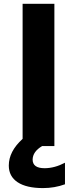

<svg xmlns="http://www.w3.org/2000/svg" viewBox="-20 -752 384 991"><path d="M202.1 218.8Q116.2 218.8 70.8 188.5Q25.4 158.2 25.4 102.5Q25.4 29.3 96.7 -35.2V-732.4H260.7V2H197.3Q149.4 30.3 148.4 71.3Q148.4 116.2 210 116.2Q261.7 116.2 315.4 87.9V199.2Q261.7 218.8 202.1 218.8Z"/></svg>

Font: Gen Shin Gothic Bold
Style: Bold
Weight: 700
Designer: [Source Han Sans]
Ryoko NISHIZUKA  (kana & ideographs); Paul D. Hunt (Latin, Greek & Cyrillic); Wenlong ZHANG  (bopomofo
Version: Version 1.002.20150607